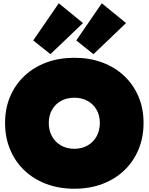

<svg xmlns="http://www.w3.org/2000/svg" viewBox="-20 -1139 908 1173"><path d="M434 14Q340.5 14 262.8 -15.2Q185 -44.5 128.8 -98.2Q72.5 -152 41.8 -225.5Q11 -299 11 -388Q11 -476 41.8 -548.8Q72.5 -621.5 128.8 -674.8Q185 -728 262.8 -757Q340.5 -786 434.5 -786Q528 -786 605.5 -757Q683 -728 739.2 -674.8Q795.5 -621.5 826.2 -548.8Q857 -476 857 -388Q857 -299 826.2 -225.5Q795.5 -152 739.2 -98.2Q683 -44.5 605.5 -15.2Q528 14 434 14ZM434 -230Q480 -230 515.2 -250.2Q550.5 -270.5 570.2 -306Q590 -341.5 590 -388Q590 -433.5 570.2 -468.2Q550.5 -503 515.2 -522.5Q480 -542 434 -542Q388 -542 352.8 -522.5Q317.5 -503 297.8 -468.2Q278 -433.5 278 -388Q278 -341.5 297.8 -306Q317.5 -270.5 352.8 -250.2Q388 -230 434 -230ZM339 -1119 487 -998 288 -808 183 -892ZM602 -1119 750 -998 551 -808 446 -892Z"/></svg>

Font: Hepta Slab ExtraLight Black
Style: Regular
Weight: 900
Version: Version 1.102